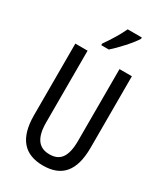

<svg xmlns="http://www.w3.org/2000/svg" viewBox="-231 -1037 983 1141"><g transform="rotate(30 261.0 -466.5)"><path d="M391 -934V-943H294C273 -898 243 -848 205 -794V-783H257C298 -819 366 -892 391 -934ZM455 -224V-714H370V-223C370 -111 334 -67 262 -67C191 -67 151 -112 151 -222V-714H67V-223C67 -64 135 10 262 10C389 10 455 -62 455 -224Z"/></g></svg>

Font: Noto Sans Gurmukhi UI ExtraCondensed
Style: Regular
Weight: 400
Width: 2
Designer: Jelle Bosma - Monotype Design Team
Foundry: Monotype Imaging Inc.
Version: Version 2.004